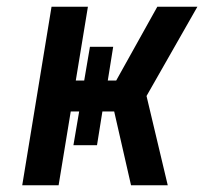

<svg xmlns="http://www.w3.org/2000/svg" viewBox="-20 -550 640 570"><path d="M46 0 133 -530H241L205 -311H230L247 -411H316L300 -311H325L447 -530H566L415 -265L478 0H369L319 -219H284L268 -119H198L215 -219H190L154 0Z"/></svg>

Font: Iosevka Curly SmBdExObl
Style: Regular
Weight: 600
Width: 7
Italic angle: -9°
Monospace: yes
Designer: Belleve Invis
Foundry: Belleve Invis
Version: Version 11.1.0; ttfautohint (v1.8.3)